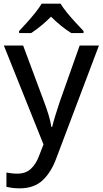

<svg xmlns="http://www.w3.org/2000/svg" viewBox="-20 -786 559 1046"><path d="M1 -538H106L220 -232Q234 -195 244.5 -160.5Q255 -126 260 -94H264Q270 -119 281.5 -157Q293 -195 306 -233L414 -538H519L288 73Q260 151 213 195.5Q166 240 88 240Q64 240 46 237.5Q28 235 15 232V154Q26 156 41.5 158Q57 160 74 160Q120 160 148 134Q176 108 192 65L217 1ZM310 -766Q323 -744 345.5 -716.5Q368 -689 392.5 -662.5Q417 -636 435 -617V-606H368Q342 -622 313.5 -645Q285 -668 258 -695Q231 -668 203.5 -645.5Q176 -623 150 -606H84V-617Q103 -637 126.5 -663Q150 -689 172 -716.5Q194 -744 207 -766Z"/></svg>

Font: Noto Sans Sundanese Medium
Style: Regular
Weight: 500
Version: Version 2.003